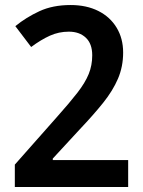

<svg xmlns="http://www.w3.org/2000/svg" viewBox="-20 -744 569 764"><path d="M39 0V-89L207 -279Q257 -335 288 -375Q319 -415 333 -449.5Q347 -484 347 -524Q347 -570 321.5 -594Q296 -618 254 -618Q214 -618 178.5 -602Q143 -586 104 -557L41 -640Q84 -675 137 -699.5Q190 -724 261 -724Q324 -724 371 -700.5Q418 -677 444 -634Q470 -591 470 -535Q470 -479 449.5 -431Q429 -383 390.5 -335Q352 -287 298 -230L190 -113V-107H490V0Z"/></svg>

Font: Noto Sans Tamil SemiCondensed SemiBold
Style: Regular
Weight: 600
Width: 4
Designer: Jelle Bosma - Monotype Design Team
Foundry: Monotype Imaging Inc.
Version: Version 2.004; ttfautohint (v1.8.4.7-5d5b)